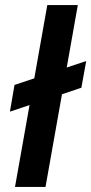

<svg xmlns="http://www.w3.org/2000/svg" viewBox="-20 -735 359 755"><path d="M19 -296 37 -401 319 -495 300 -390ZM39 0 166 -715H286L159 0Z"/></svg>

Font: DM Sans 28pt SemiBold
Style: Italic
Weight: 600
Italic angle: -10°
Version: Version 4.004;gftools[0.9.30]